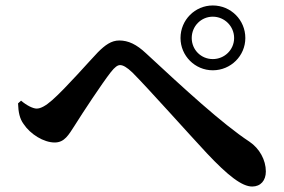

<svg xmlns="http://www.w3.org/2000/svg" viewBox="-20 -729 1040 702"><path d="M640 -590C640 -525 693 -472 758 -472C824 -472 877 -525 877 -590C877 -656 824 -709 758 -709C693 -709 640 -656 640 -590ZM681 -590C681 -633 715 -668 758 -668C801 -668 836 -633 836 -590C836 -547 801 -513 758 -513C715 -513 681 -547 681 -590ZM46 -351C47 -319 52 -295 66 -276C91 -238 140 -208 180 -208C216 -208 231 -236 253 -270C283 -318 353 -424 385 -465C400 -484 410 -491 419 -491C430 -491 444 -483 464 -464C521 -407 676 -233 736 -169C814 -86 865 -47 902 -47C933 -47 952 -69 952 -102C952 -144 929 -186 892 -211C793 -276 652 -406 514 -534C479 -567 449 -581 416 -581C387 -581 364 -564 338 -538C308 -507 221 -407 171 -363C146 -341 128 -332 114 -332C101 -332 78 -343 57 -361Z"/></svg>

Font: Noto Serif KR
Style: Bold
Weight: 700
Designer: Ryoko NISHIZUKA 西塚涼子 (kana & ideographs); Frank Grießhammer (Latin, Greek & Cyrillic); Wenlong ZHANG 张文龙 (bopomofo); San
Foundry: Adobe
Version: Version 2.001;hotconv 1.1.0;makeotfexe 2.6.0